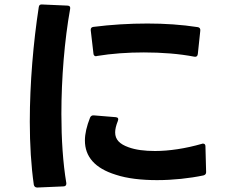

<svg xmlns="http://www.w3.org/2000/svg" viewBox="-20 -807 1040 857"><path d="M146 30H147L263 25C272 25 276 20 276 13V10C261 -79 254 -186 254 -298C254 -458 268 -628 293 -767C295 -776 291 -782 281 -782L168 -787C159 -788 154 -784 153 -775C129 -620 113 -435 113 -264C113 -162 119 -65 131 18C133 26 138 30 146 30ZM359 -180C359 -108 403 -56 497 -27C548 -10 613 -3 681 -3C752 -3 826 -11 888 -24C895 -26 900 -30 900 -38V-40L897 -154C897 -162 893 -166 886 -166C885 -166 883 -166 881 -165C808 -144 735 -133 672 -133C626 -133 585 -138 553 -150C514 -164 494 -184 494 -216C494 -230 498 -247 506 -267C510 -277 507 -283 497 -284L399 -292C391 -293 385 -289 382 -282C367 -244 359 -210 359 -180ZM385 -674V-672L397 -569C397 -561 402 -556 408 -556H409L412 -557C478 -568 551 -573 622 -573C702 -573 780 -567 847 -554C856 -552 862 -556 863 -566L874 -670C875 -679 871 -685 862 -686C791 -697 715 -702 638 -702C557 -702 476 -697 397 -687C389 -686 385 -682 385 -674Z"/></svg>

Font: LINE Seed JP_OTF Bold
Style: Regular
Weight: 700
Designer: LINE & Fontrix & Fontworks
Version: Version 1.009